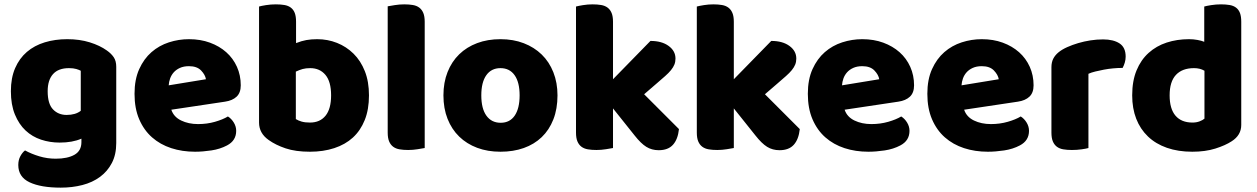

<svg xmlns="http://www.w3.org/2000/svg" viewBox="-20 -681 5776 882"><path d="M289 -501Q346 -501 392.5 -486.5Q439 -472 471 -449Q491 -435 502.5 -418Q514 -401 514 -374V-24Q514 29 494 67.5Q474 106 439.5 131.5Q405 157 358.5 169Q312 181 259 181Q168 181 116 156.5Q64 132 64 77Q64 54 73.5 36.5Q83 19 95 10Q124 26 160.5 37Q197 48 236 48Q290 48 322 30Q354 12 354 -28V-44Q313 -26 254 -26Q209 -26 168.5 -39.5Q128 -53 97.5 -81.5Q67 -110 48.5 -155Q30 -200 30 -262Q30 -323 49.5 -368Q69 -413 103.5 -442.5Q138 -472 185.5 -486.5Q233 -501 289 -501ZM351 -356Q344 -360 330.5 -364Q317 -368 297 -368Q248 -368 223.5 -340.5Q199 -313 199 -262Q199 -204 223.5 -178.5Q248 -153 286 -153Q327 -153 351 -172Z M876 16Q817 16 766.5 -0.5Q716 -17 678.5 -50Q641 -83 619.5 -133Q598 -183 598 -250Q598 -316 619.5 -363.5Q641 -411 676 -441.5Q711 -472 756 -486.5Q801 -501 848 -501Q901 -501 944.5 -485Q988 -469 1019.5 -441Q1051 -413 1068.5 -374Q1086 -335 1086 -289Q1086 -255 1067 -237Q1048 -219 1014 -214L767 -177Q778 -144 812 -127.5Q846 -111 890 -111Q931 -111 967.5 -121.5Q1004 -132 1027 -146Q1043 -136 1054 -118Q1065 -100 1065 -80Q1065 -35 1023 -13Q991 4 951 10Q911 16 876 16ZM848 -377Q824 -377 806.5 -369Q789 -361 778 -348.5Q767 -336 761.5 -320.5Q756 -305 755 -289L926 -317Q923 -337 904 -357Q885 -377 848 -377Z M1170 -651Q1180 -654 1202 -657.5Q1224 -661 1247 -661Q1269 -661 1286.5 -658Q1304 -655 1316 -646Q1328 -637 1334 -621.5Q1340 -606 1340 -581V-483Q1365 -493 1387.5 -497Q1410 -501 1437 -501Q1485 -501 1528 -484Q1571 -467 1604 -434.5Q1637 -402 1656 -354Q1675 -306 1675 -243Q1675 -178 1655.5 -129.5Q1636 -81 1601 -49Q1566 -17 1515.5 -0.5Q1465 16 1404 16Q1338 16 1292 0.5Q1246 -15 1214 -38Q1170 -69 1170 -118ZM1404 -118Q1450 -118 1475.5 -149.5Q1501 -181 1501 -243Q1501 -306 1475 -337Q1449 -368 1405 -368Q1385 -368 1370.5 -364Q1356 -360 1339 -352V-134Q1350 -127 1365.5 -122.5Q1381 -118 1404 -118Z M1931 -1Q1920 1 1898.5 4.5Q1877 8 1855 8Q1833 8 1815.5 5Q1798 2 1786 -7Q1774 -16 1767.5 -31.5Q1761 -47 1761 -72V-652Q1772 -654 1793.5 -657.5Q1815 -661 1837 -661Q1859 -661 1876.5 -658Q1894 -655 1906 -646Q1918 -637 1924.5 -621.5Q1931 -606 1931 -581Z M2541 -243Q2541 -181 2522 -132.5Q2503 -84 2468.5 -51Q2434 -18 2386 -1Q2338 16 2279 16Q2220 16 2172 -2Q2124 -20 2089.5 -53.5Q2055 -87 2036 -135Q2017 -183 2017 -243Q2017 -302 2036 -350Q2055 -398 2089.5 -431.5Q2124 -465 2172 -483Q2220 -501 2279 -501Q2338 -501 2386 -482.5Q2434 -464 2468.5 -430.5Q2503 -397 2522 -349Q2541 -301 2541 -243ZM2191 -243Q2191 -182 2214.5 -149.5Q2238 -117 2280 -117Q2322 -117 2344.5 -150Q2367 -183 2367 -243Q2367 -303 2344 -335.5Q2321 -368 2279 -368Q2237 -368 2214 -335.5Q2191 -303 2191 -243Z M3099 -88Q3094 -41 3071.5 -16Q3049 9 3006 9Q2974 9 2949 -6.5Q2924 -22 2895 -59L2796 -183V-1Q2785 1 2763.5 4.5Q2742 8 2720 8Q2698 8 2680.5 5Q2663 2 2651 -7Q2639 -16 2632.5 -31.5Q2626 -47 2626 -72V-651Q2637 -654 2658.5 -657.5Q2680 -661 2702 -661Q2724 -661 2741.5 -658Q2759 -655 2771 -646Q2783 -637 2789.5 -621.5Q2796 -606 2796 -581V-317L2968 -493Q3020 -493 3051.5 -470Q3083 -447 3083 -412Q3083 -397 3078 -384.5Q3073 -372 3062.5 -359Q3052 -346 3035.5 -331.5Q3019 -317 2997 -298L2939 -248Z M3654 -88Q3649 -41 3626.5 -16Q3604 9 3561 9Q3529 9 3504 -6.5Q3479 -22 3450 -59L3351 -183V-1Q3340 1 3318.5 4.5Q3297 8 3275 8Q3253 8 3235.5 5Q3218 2 3206 -7Q3194 -16 3187.5 -31.5Q3181 -47 3181 -72V-651Q3192 -654 3213.5 -657.5Q3235 -661 3257 -661Q3279 -661 3296.5 -658Q3314 -655 3326 -646Q3338 -637 3344.5 -621.5Q3351 -606 3351 -581V-317L3523 -493Q3575 -493 3606.5 -470Q3638 -447 3638 -412Q3638 -397 3633 -384.5Q3628 -372 3617.5 -359Q3607 -346 3590.5 -331.5Q3574 -317 3552 -298L3494 -248Z M3969 16Q3910 16 3859.5 -0.5Q3809 -17 3771.5 -50Q3734 -83 3712.5 -133Q3691 -183 3691 -250Q3691 -316 3712.5 -363.5Q3734 -411 3769 -441.5Q3804 -472 3849 -486.5Q3894 -501 3941 -501Q3994 -501 4037.5 -485Q4081 -469 4112.5 -441Q4144 -413 4161.5 -374Q4179 -335 4179 -289Q4179 -255 4160 -237Q4141 -219 4107 -214L3860 -177Q3871 -144 3905 -127.5Q3939 -111 3983 -111Q4024 -111 4060.5 -121.5Q4097 -132 4120 -146Q4136 -136 4147 -118Q4158 -100 4158 -80Q4158 -35 4116 -13Q4084 4 4044 10Q4004 16 3969 16ZM3941 -377Q3917 -377 3899.5 -369Q3882 -361 3871 -348.5Q3860 -336 3854.5 -320.5Q3849 -305 3848 -289L4019 -317Q4016 -337 3997 -357Q3978 -377 3941 -377Z M4518 16Q4459 16 4408.5 -0.5Q4358 -17 4320.5 -50Q4283 -83 4261.5 -133Q4240 -183 4240 -250Q4240 -316 4261.5 -363.5Q4283 -411 4318 -441.5Q4353 -472 4398 -486.5Q4443 -501 4490 -501Q4543 -501 4586.5 -485Q4630 -469 4661.5 -441Q4693 -413 4710.5 -374Q4728 -335 4728 -289Q4728 -255 4709 -237Q4690 -219 4656 -214L4409 -177Q4420 -144 4454 -127.5Q4488 -111 4532 -111Q4573 -111 4609.5 -121.5Q4646 -132 4669 -146Q4685 -136 4696 -118Q4707 -100 4707 -80Q4707 -35 4665 -13Q4633 4 4593 10Q4553 16 4518 16ZM4490 -377Q4466 -377 4448.5 -369Q4431 -361 4420 -348.5Q4409 -336 4403.5 -320.5Q4398 -305 4397 -289L4568 -317Q4565 -337 4546 -357Q4527 -377 4490 -377Z M4980 -1Q4970 2 4948.5 5Q4927 8 4904 8Q4882 8 4864.5 5Q4847 2 4835 -7Q4823 -16 4816.5 -31.5Q4810 -47 4810 -72V-372Q4810 -395 4818.5 -411.5Q4827 -428 4843 -441Q4859 -454 4882.5 -464.5Q4906 -475 4933 -483Q4960 -491 4989 -495.5Q5018 -500 5047 -500Q5095 -500 5123 -481.5Q5151 -463 5151 -421Q5151 -407 5147 -393.5Q5143 -380 5137 -369Q5116 -369 5094 -367Q5072 -365 5051 -361Q5030 -357 5011.5 -352.5Q4993 -348 4980 -342Z M5181 -243Q5181 -309 5201 -357.5Q5221 -406 5256.5 -438Q5292 -470 5339.5 -485.5Q5387 -501 5442 -501Q5462 -501 5481 -497.5Q5500 -494 5512 -489V-651Q5522 -654 5544 -657.5Q5566 -661 5589 -661Q5611 -661 5628.5 -658Q5646 -655 5658 -646Q5670 -637 5676 -621.5Q5682 -606 5682 -581V-107Q5682 -60 5638 -32Q5609 -13 5563 1.5Q5517 16 5457 16Q5392 16 5340.5 -2Q5289 -20 5253.5 -54Q5218 -88 5199.5 -135.5Q5181 -183 5181 -243ZM5465 -368Q5411 -368 5382 -337Q5353 -306 5353 -243Q5353 -181 5380 -149.5Q5407 -118 5458 -118Q5476 -118 5490.5 -123.5Q5505 -129 5513 -136V-356Q5493 -368 5465 -368Z"/></svg>

Font: Baloo Tammudu
Style: Regular
Weight: 400
Designer: Omkar Shende and Ek Type
Foundry: Ek Type
Version: Version 1.007;PS 1.000;hotconv 1.0.88;makeotf.lib2.5.647800